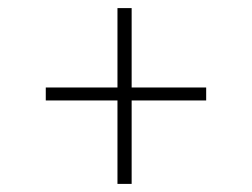

<svg xmlns="http://www.w3.org/2000/svg" viewBox="-20 -538 622 474"><path d="M270 -84V-290H93V-322H270V-518H305V-322H489V-290H305V-84Z"/></svg>

Font: Literata 60pt Medium
Style: Regular
Weight: 500
Designer: Latin by Veronika Burian and Jose Scaglione. Greek by Irene Vlachou. Cyrillic by Vera Evstafieva.
Foundry: TypeTogether
Version: Version 3.103;gftools[0.9.29]